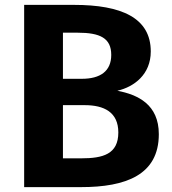

<svg xmlns="http://www.w3.org/2000/svg" viewBox="-20 -767 704 787"><path d="M461 -395C530 -411 598 -462 598 -556C598 -694 478 -747 283 -747H79V0H312C496 0 631 -50 631 -217C631 -339 545 -379 461 -395ZM298 -633C390 -633 436 -611 436 -542C436 -475 391 -444 315 -444H238V-633ZM313 -118H238V-336H327C407 -336 465 -307 465 -224C465 -135 402 -118 313 -118Z"/></svg>

Font: Glow Sans SC Normal
Style: Bold
Weight: 700
Designer: Ryoko NISHIZUKA (kana, bopomofo & ideographs); Paul D. Hunt (Latin, Greek & Cyrillic); Sandoll Communications, Soo-young
Version: Version 0.93